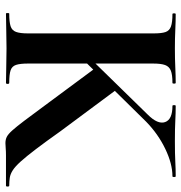

<svg xmlns="http://www.w3.org/2000/svg" viewBox="0 -665 667 707"><g transform="rotate(90 333.5 -311.5)"><path d="M103 -81V-544Q103 -573 98 -587.5Q93 -602 77.5 -607.5Q62 -613 32 -613Q29 -613 29 -619Q29 -625 32 -625Q58 -625 90 -623.5Q122 -622 158 -622Q196 -622 228 -623.5Q260 -625 285 -625Q288 -625 288 -619Q288 -613 285 -613Q255 -613 240 -607Q225 -601 219.5 -586Q214 -571 214 -542V-81Q214 -52 219 -37Q224 -22 239 -17Q254 -12 285 -12Q289 -12 289 -6Q289 0 285 0Q259 0 227.5 -1Q196 -2 158 -2Q122 -2 89 -1Q56 0 30 0Q28 0 28 -6Q28 -12 30 -12Q61 -12 76.5 -17Q92 -22 97.5 -37Q103 -52 103 -81ZM367 -145 230 -330 310 -407 463 -201Q502 -146 529 -110.5Q556 -75 574.5 -54.5Q593 -34 607 -25Q621 -16 634.5 -14Q648 -12 664 -12Q667 -12 667 -6Q667 0 664 0Q620 0 593 0Q566 0 552 0Q537 0 526 1Q515 2 507 2Q494 2 484 -3Q474 -8 460.5 -23Q447 -38 425 -67Q403 -96 367 -145ZM144 -258 402 -522Q439 -559 429.5 -586Q420 -613 370 -613Q367 -613 367 -619Q367 -625 370 -625Q397 -625 425 -623.5Q453 -622 499 -622Q547 -622 575 -623.5Q603 -625 629 -625Q632 -625 632 -619Q632 -613 629 -613Q583 -613 528 -586.5Q473 -560 428 -516L171 -255Z"/></g></svg>

Font: Cormorant Infant Light
Style: Bold
Weight: 700
Version: Version 4.001